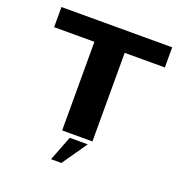

<svg xmlns="http://www.w3.org/2000/svg" viewBox="-148 -808 1073 1120"><g transform="rotate(20 388.0 -247.5)"><path d="M293.5 0V-550H43.5V-675H731V-550H481.5V0ZM290 179.8 349.8 25.3H461.7L354.4 179.8Z"/></g></svg>

Font: Anybody ExtraExpanded Regular
Style: Bold
Weight: 700
Width: 8
Designer: Tyler Finck
Foundry: Etcetera Type Company
Version: Version 1.010; ttfautohint (v1.8.3) -l 8 -r 50 -G 200 -x 14 